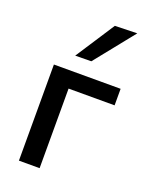

<svg xmlns="http://www.w3.org/2000/svg" viewBox="-145 -855 731 933"><g transform="rotate(20 220.0 -389.0)"><path d="M71 0V-497H416V-411.5H178V0ZM153.5 -573Q186.5 -623.5 219.5 -674.2Q252.5 -725 285 -775L400 -778Q358 -725.5 317.5 -675Q276.5 -624 236.5 -574Z"/></g></svg>

Font: Heraclito Medium
Style: Regular
Weight: 500
Designer: Kostas Bartsokas (font) & Cristiano Sobral (main changes)
Foundry: Kostas Bartsokas (font) & Cristiano Sobral (main changes)
Version: Version 1.00;July 8, 2020;FontCreator 13.0.0.2655 64-bit